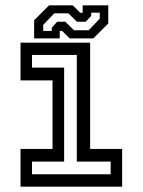

<svg xmlns="http://www.w3.org/2000/svg" viewBox="-20 -700 535 720"><path d="M57 0V-141.5H177V-398.5H57V-540H318V-141.5H438V0ZM100 -46.5H395V-94H268V-494H100V-446.5H220.5V-94H100ZM108 -556V-624L164 -680H253L281 -652H290V-680H386V-612L330 -556H241L213 -584H204V-556ZM142 -584H174V-596L194.5 -618.5H225L257.5 -586.5H312.5L354 -630V-652.5H322V-640.5L301.5 -618.5H268.5L236.5 -650H183.5L142 -606.5Z"/></svg>

Font: Tourney Medium
Style: Regular
Weight: 500
Designer: Tyler Finck
Foundry: Etcetera Type Co
Version: Version 1.015